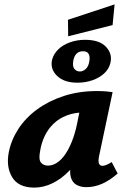

<svg xmlns="http://www.w3.org/2000/svg" viewBox="-20 -843 575 873"><path d="M136 10Q64 10 35.5 -37Q7 -84 20 -151Q31 -207 64 -257.5Q97 -308 150 -346.5Q203 -385 271.5 -407Q340 -429 421 -429Q446 -429 462 -427.5Q478 -426 492 -424L430 -131Q422 -89 446 -89Q454 -89 464.5 -93.5Q475 -98 488 -106L515 -54Q478 -22 443.5 -7Q409 8 372 8Q347 8 328 -2.5Q309 -13 302 -37.5Q295 -62 304 -103L334 -246L403 -277Q388 -211 360 -158Q332 -105 296 -67.5Q260 -30 219 -10Q178 10 136 10ZM198 -90Q219 -90 239 -103Q259 -116 276 -140.5Q293 -165 307 -200Q321 -235 330 -278L350 -377L406 -327Q396 -331 386 -331.5Q376 -332 366 -332Q320 -332 284.5 -318.5Q249 -305 224 -281Q199 -257 183.5 -225Q168 -193 162 -154Q155 -117 166.5 -103.5Q178 -90 198 -90ZM332 -467Q271 -467 239 -498.5Q207 -530 217 -572Q224 -598 245 -618.5Q266 -639 298 -650.5Q330 -662 367 -662Q432 -662 462 -630Q492 -598 482 -557Q476 -530 454 -509.5Q432 -489 400 -478Q368 -467 332 -467ZM343 -518Q357 -518 369.5 -529Q382 -540 386 -563Q390 -584 383.5 -597Q377 -610 358 -610Q339 -610 328 -599Q317 -588 313 -566Q309 -541 318.5 -529.5Q328 -518 343 -518ZM290 -678 289 -753 501 -823 492 -729Z"/></svg>

Font: Ysabeau ExtraBold
Style: Italic
Weight: 800
Italic angle: -12°
Designer: Christian Thalmann (Catharsis Fonts)
Version: Version 2.002